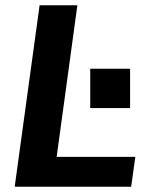

<svg xmlns="http://www.w3.org/2000/svg" viewBox="-20 -712 573 732"><path d="M324 -300H476V-450H324ZM36 0H480L496 -114H196L275 -692H131Z"/></svg>

Font: Ronzino Bold
Style: Italic
Weight: 700
Italic angle: -8°
Designer: Nunzio Mazzaferro
Foundry: Collletttivo
Version: Version 1.000;Glyphs 3.3 (3337)